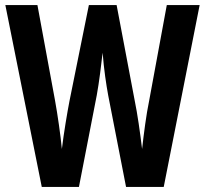

<svg xmlns="http://www.w3.org/2000/svg" viewBox="-20 -734 806 754"><path d="M635 -714 566 -340Q557 -296 550 -245Q543 -194 538 -149Q532 -199 524.5 -249.5Q517 -300 509 -339L438 -714H329L253 -338Q246 -302 237.5 -250Q229 -198 223 -149Q219 -190 211.5 -243Q204 -296 196 -340L127 -714H1L144 0H290L360 -360Q367 -399 373 -445Q379 -491 383 -527Q387 -477 393 -434Q399 -391 405 -359L475 0H623L764 -714Z"/></svg>

Font: Noto Sans UI Condensed
Style: Bold
Weight: 700
Width: 3
Designer: Monotype Design Team
Foundry: Monotype Imaging Inc.
Version: 1.001